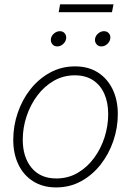

<svg xmlns="http://www.w3.org/2000/svg" viewBox="-20 -838 593 869"><path d="M233.9 10.3Q174.3 10.3 130.6 -17.1Q86.9 -44.4 63.5 -93Q40 -141.6 40 -205.6Q40 -267.6 60.1 -326.9Q80.1 -386.2 117.4 -433.6Q154.8 -481 206.3 -509.3Q257.8 -537.6 319.8 -537.6Q379.4 -537.6 422.6 -510.3Q465.8 -482.9 489.5 -434.3Q513.2 -385.7 513.2 -321.3Q513.2 -259.3 492.9 -200Q472.7 -140.6 435.5 -93.3Q398.4 -45.9 347.2 -17.8Q295.9 10.3 233.9 10.3ZM234.9 -30.3Q288.1 -30.3 331.3 -55.4Q374.5 -80.6 405.5 -122.6Q436.5 -164.6 453.1 -216.3Q469.7 -268.1 469.7 -321.3Q469.7 -374 452.1 -413.6Q434.6 -453.1 400.9 -475.1Q367.2 -497.1 318.8 -497.1Q266.6 -497.1 223.4 -472.2Q180.2 -447.3 148.9 -405.5Q117.7 -363.8 100.3 -311.8Q83 -259.8 83 -205.6Q83 -127 122.8 -78.6Q162.6 -30.3 234.9 -30.3ZM439 -627.9Q424.8 -627.9 416.5 -638.2Q408.2 -648.4 410.2 -662.6Q412.6 -676.8 424.6 -686.8Q436.5 -696.8 450.7 -696.8Q464.8 -696.8 473.1 -686.8Q481.4 -676.8 479 -662.6Q476.6 -648.4 464.8 -638.2Q453.1 -627.9 439 -627.9ZM239.3 -627.9Q225.1 -627.9 216.8 -638.2Q208.5 -648.4 210.4 -662.6Q212.9 -676.8 224.9 -686.8Q236.8 -696.8 251 -696.8Q265.1 -696.8 273.2 -686.8Q281.2 -676.8 279.3 -662.6Q276.9 -648.4 265.1 -638.2Q253.4 -627.9 239.3 -627.9ZM493.7 -818.4 486.8 -782.7H245.6L252 -818.4Z"/></svg>

Font: Inter 24pt ExtraLight
Style: Italic
Weight: 250
Italic angle: -9.3988°
Version: Version 4.001;git-66647c0bb